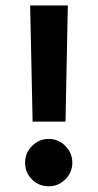

<svg xmlns="http://www.w3.org/2000/svg" viewBox="-20 -667 349 687"><path d="M69.8 -85Q69.8 -119.6 94.7 -144.8Q119.6 -169.9 154.3 -169.9Q189 -169.9 213.9 -144.8Q238.8 -119.6 238.8 -85Q238.8 -50.3 213.9 -25.4Q189 -0.5 154.3 -0.5Q119.1 -0.5 94.5 -24.9Q69.8 -49.3 69.8 -85ZM87.9 -647.5H222.7L214.4 -231.9H96.7Z"/></svg>

Font: Shabnam WOL
Style: Bold-WOL
Weight: 700
Foundry: DejaVu fonts team - Redesigned by Saber Rastikerdar - Based on Vazir font
Version: Version 5.0.0